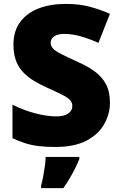

<svg xmlns="http://www.w3.org/2000/svg" viewBox="-20 -744 617 985"><path d="M544 -217Q544 -159 514.5 -107Q485 -55 423.5 -22.5Q362 10 264 10Q215 10 178.5 5.5Q142 1 110 -9Q78 -19 44 -35V-207Q102 -178 161 -162.5Q220 -147 268 -147Q297 -147 315 -154Q333 -161 342 -173Q351 -185 351 -200Q351 -219 338 -232Q325 -245 297 -259Q269 -273 222 -294Q182 -312 150 -332Q118 -352 95.5 -377Q73 -402 61 -435.5Q49 -469 49 -515Q49 -584 83 -630.5Q117 -677 177.5 -700.5Q238 -724 318 -724Q388 -724 444 -708.5Q500 -693 544 -673L485 -524Q439 -545 394.5 -557.5Q350 -570 312 -570Q287 -570 271 -564Q255 -558 247.5 -547.5Q240 -537 240 -524Q240 -507 253 -494Q266 -481 296.5 -465.5Q327 -450 380 -426Q432 -403 468.5 -375.5Q505 -348 524.5 -310.5Q544 -273 544 -217ZM387 72Q376 99 364 122.5Q352 146 338 170Q324 194 305 221H191V207Q197 186 202 159Q207 132 210.5 106Q214 80 214 61H387Z"/></svg>

Font: Noto Sans Thai Black
Style: Regular
Weight: 900
Version: Version 2.001